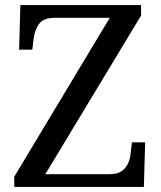

<svg xmlns="http://www.w3.org/2000/svg" viewBox="-20 -734 632 754"><path d="M36 0V-40L411 -664H194Q150 -664 133 -639.5Q116 -615 112 -582L107 -539H55L60 -714H534V-673L158 -50H410Q440 -50 457 -61.5Q474 -73 482.5 -91.5Q491 -110 493 -132L498 -175H550L545 0Z"/></svg>

Font: Noto Serif Armenian
Style: Regular
Weight: 400
Designer: Monotype Design Team
Foundry: Monotype Imaging Inc.
Version: Version 2.007